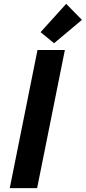

<svg xmlns="http://www.w3.org/2000/svg" viewBox="-20 -980 447 1000"><path d="M175.3 -719.7H317.9L173.3 0H30.8ZM191.4 -812.5 324.7 -960 406.7 -876.5 261.7 -754.9Z"/></svg>

Font: Reddit Sans Chocolate
Style: Bold Italic
Weight: 700
Italic angle: -11.25°
Designer: Stephen Hutchings
Version: Version 1.013